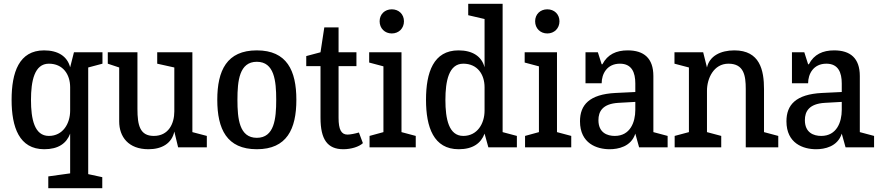

<svg xmlns="http://www.w3.org/2000/svg" viewBox="-20 -775 4624 1010"><path d="M234 215H518V157L444 141V-420L519 -440V-500H369L349 -421C334 -479 285 -510 212 -510C80 -510 41 -394 41 -250C41 -106 81 10 213 10C287 10 330 -21 349 -72V137L234 153ZM237 -440C311 -440 349 -384 349 -316V-193C349 -125 311 -60 237 -60C161 -60 143 -149 143 -249C143 -349 161 -440 237 -440Z M761 10C832 10 884 -21 897 -83L917 0H1068V-60L992 -80V-500H807V-440L897 -420V-189C897 -125 867 -60 789 -60C716 -60 703 -116 703 -202V-500H547V-440L607 -420V-136C607 -56 655 10 761 10Z M1331 10C1489 10 1539 -96 1539 -250C1539 -404 1489 -510 1331 -510C1173 -510 1123 -404 1123 -250C1123 -96 1173 10 1331 10ZM1331 -50C1239 -50 1229 -150 1229 -250C1229 -350 1239 -450 1331 -450C1423 -450 1433 -350 1433 -250C1433 -150 1423 -50 1331 -50Z M1591 -427H1666V-155C1666 -41 1703 10 1786 10C1827 10 1869 -3 1889 -22L1868 -78C1848 -72 1822 -67 1808 -67C1775 -67 1761 -94 1761 -155V-427H1855V-500H1761V-631H1686L1666 -500L1591 -480Z M1924 0H2167V-60L2092 -80V-500H1922V-446L1997 -426V-80L1924 -60ZM2041 -599C2078 -599 2105 -626 2105 -663C2105 -700 2078 -726 2041 -726C2004 -726 1977 -700 1977 -663C1977 -626 2004 -599 2041 -599Z M2529 -421C2514 -479 2465 -510 2392 -510C2260 -510 2221 -394 2221 -250C2221 -106 2261 10 2393 10C2467 10 2510 -21 2529 -72L2549 0H2699V-60L2624 -80V-755H2443V-695L2529 -675ZM2417 -440C2491 -440 2529 -384 2529 -316V-193C2529 -125 2491 -60 2417 -60C2341 -60 2323 -149 2323 -249C2323 -349 2341 -440 2417 -440Z M2742 0H2985V-60L2910 -80V-500H2740V-446L2815 -426V-80L2742 -60ZM2859 -599C2896 -599 2923 -626 2923 -663C2923 -700 2896 -726 2859 -726C2822 -726 2795 -700 2795 -663C2795 -626 2822 -599 2859 -599Z M3187 10C3231 10 3300 -3 3322 -72L3342 0H3492V-60L3417 -80V-375C3417 -469 3367 -510 3282 -510C3222 -510 3176 -489 3149 -437H3145L3125 -500H3060V-337H3145C3145 -386 3173 -440 3241 -440C3304 -440 3322 -393 3322 -336V-291L3218 -286C3080 -279 3031 -223 3031 -137C3031 -20 3120 10 3187 10ZM3214 -60C3174 -60 3128 -77 3128 -143C3128 -188 3149 -229 3233 -234L3322 -239V-197C3322 -132 3295 -60 3214 -60Z M3903 0H4074V-60L3999 -80V-306C3999 -405 3978 -510 3843 -510C3770 -510 3712 -480 3699 -420L3679 -500H3528V-440L3604 -420V-80L3529 -60V0H3774V-60L3699 -80V-298C3699 -362 3734 -440 3812 -440C3893 -440 3903 -378 3903 -307Z M4273 10C4317 10 4386 -3 4408 -72L4428 0H4578V-60L4503 -80V-375C4503 -469 4453 -510 4368 -510C4308 -510 4262 -489 4235 -437H4231L4211 -500H4146V-337H4231C4231 -386 4259 -440 4327 -440C4390 -440 4408 -393 4408 -336V-291L4304 -286C4166 -279 4117 -223 4117 -137C4117 -20 4206 10 4273 10ZM4300 -60C4260 -60 4214 -77 4214 -143C4214 -188 4235 -229 4319 -234L4408 -239V-197C4408 -132 4381 -60 4300 -60Z"/></svg>

Font: Hermeneus One
Style: Regular
Weight: 400
Designer: Rodrigo Fuenzalida, Pablo Impallari
Foundry: Pablo Impallari, Rodrigo Fuenzalida
Version: Version 1.002